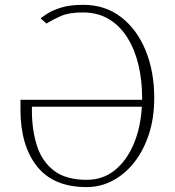

<svg xmlns="http://www.w3.org/2000/svg" viewBox="-20 -757 716 787"><path d="M321 -737.2Q411.2 -737.2 476.4 -686.8Q541.5 -636.4 576.7 -550.6Q611.9 -464.8 612.2 -358V-352.3Q611.9 -271.7 589.8 -205.3Q567.8 -138.8 529.5 -90.6Q491.1 -42.3 441.2 -16.2Q391.3 9.9 335.2 9.9Q198.5 9.9 131 -76Q63.6 -161.9 63.9 -308.2V-348H562.5Q562.5 -350.1 562.5 -352.3V-358Q562.5 -427.9 547.6 -490.6Q532.7 -553.3 502.8 -601.6Q473 -649.9 427.7 -677.7Q382.5 -705.6 321 -706Q263.8 -706.3 229.9 -691.4Q196 -676.5 172.9 -661.9Q171.2 -660.9 170.5 -660.5L146.3 -681.8Q154.8 -688.6 175.4 -701.9Q196 -715.2 231.7 -726.2Q267.4 -737.2 321 -737.2ZM561.4 -319.6H110.8V-304Q110.8 -224.4 131.4 -160Q152 -95.5 201 -57.7Q250 -19.9 335.2 -19.9Q402 -19.9 450.8 -59.5Q499.6 -99.1 528.2 -167.1Q556.8 -235.1 561.4 -319.6Z"/></svg>

Font: Inter UI Thin
Style: Regular
Weight: 100
Designer: Rasmus Andersson
Foundry: rsms
Version: 3.2;8d6f07862